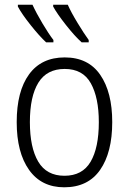

<svg xmlns="http://www.w3.org/2000/svg" viewBox="-20 -786 547 816"><path d="M457 -267Q457 -394 406 -468Q355 -542 255 -542Q156 -542 103.5 -470Q51 -398 51 -267Q51 -138 103.5 -64Q156 10 253 10Q354 10 405.5 -64Q457 -138 457 -267ZM107 -267Q107 -376 143 -434.5Q179 -493 255 -493Q332 -493 366 -432Q400 -371 400 -267Q400 -158 365 -98.5Q330 -39 254 -39Q178 -39 142.5 -99Q107 -159 107 -267ZM118 -766H56V-758Q73 -726 110.5 -679Q148 -632 176 -606H207V-616Q187 -642 160.5 -686.5Q134 -731 118 -766ZM268 -766H206V-758Q223 -727 260.5 -679.5Q298 -632 327 -606H357V-616Q338 -642 310 -688Q282 -734 268 -766Z"/></svg>

Font: Noto Sans UI SemiCondensed Light
Style: Regular
Weight: 300
Width: 4
Designer: Monotype Design Team
Foundry: Monotype Imaging Inc.
Version: Version 1.901